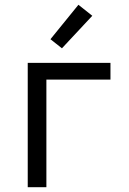

<svg xmlns="http://www.w3.org/2000/svg" viewBox="-20 -783 540 803"><path d="M96 0V-520H442V-450H174V0ZM239 -581 191 -619 308 -763 366 -717Z"/></svg>

Font: Huly
Style: Regular
Weight: 400
Designer: Belleve Invis
Foundry: Belleve Invis
Version: Version 33.2.5; ttfautohint (v1.8.4)